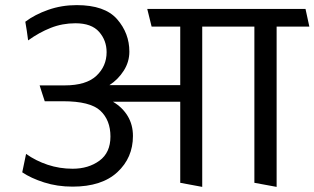

<svg xmlns="http://www.w3.org/2000/svg" viewBox="-20 -715 1230 751"><path d="M500 -183Q500 -98 439 -41.5Q378 15 264 15Q204 15 152.5 -1.5Q101 -18 67 -41L82 -113Q120 -86 166.5 -70.5Q213 -55 264 -55Q326 -55 369 -86.5Q412 -118 412 -181Q412 -245 372.5 -282Q333 -319 226 -319H155Q150 -334 145 -349.5Q140 -365 135 -381H233Q317 -381 357 -418.5Q397 -456 397 -511Q397 -557 367.5 -590.5Q338 -624 275 -624Q224 -624 178.5 -606Q133 -588 90 -557Q88 -575 85 -593.5Q82 -612 79 -630Q116 -658 168.5 -676.5Q221 -695 280 -695Q390 -695 438 -640Q486 -585 486 -513Q486 -473 464 -438.5Q442 -404 408 -382H685V-611H573L556 -680H1175Q1179 -663 1182.5 -645.5Q1186 -628 1190 -611H1062V16L975 0V-611H771V16L685 0V-317H422Q459 -295 479.5 -261Q500 -227 500 -183Z"/></svg>

Font: Palanquin
Style: Regular
Weight: 400
Designer: Pria Ravichandran
Version: Version 1.0.4